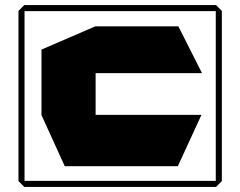

<svg xmlns="http://www.w3.org/2000/svg" viewBox="-20 -691 950 759"><path d="M236 -34 144 -236V-237H776V-236L683 -34ZM76 48 53 25V-647H77V48ZM77 48V24H857V25L834 48ZM144 -237V-495L357 -587H358V-237ZM358 -402V-587H685L778 -403V-402ZM53 -647V-648L76 -671H833V-647ZM833 24V-671H834L857 -648V24Z"/></svg>

Font: Foldit ExtraBold
Style: Regular
Weight: 800
Version: Version 1.003